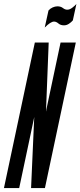

<svg xmlns="http://www.w3.org/2000/svg" viewBox="-45 -950 406 970"><path d="M-25 0H52L126 -349L127.5 -357H128L127.5 -348.5L112 0H182L338 -735H261L189 -395.5L188 -388H187.5V-391L201 -735H131ZM181 -811Q211 -841 228 -841Q239 -841 250 -831.5Q261 -822 278 -822Q291.5 -822 303.2 -829.8Q315 -837.5 323 -847L341 -930Q335 -922.5 321.2 -911.8Q307.5 -901 295 -901Q283.5 -901 272.8 -909.5Q262 -918 245 -918Q233.5 -918 221 -912.5Q208.5 -907 200 -897Z"/></svg>

Font: League Gothic Condensed Italic
Style: Regular
Weight: 400
Width: 3
Designer: The League of Moveable Type
Version: Version 1.600; ttfautohint (v1.8.3)